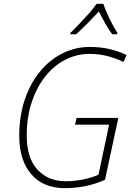

<svg xmlns="http://www.w3.org/2000/svg" viewBox="-20 -968 693 998"><path d="M318 10Q204 10 142 -63Q80 -136 80 -261Q80 -366 109 -451Q138 -536 188.5 -597Q239 -658 305.5 -691Q372 -724 447 -724Q502 -724 549 -713Q596 -702 638 -682L622 -646Q583 -665 538.5 -676.5Q494 -688 446 -688Q380 -688 320.5 -658Q261 -628 216 -571.5Q171 -515 145 -437Q119 -359 119 -263Q119 -147 174.5 -86.5Q230 -26 321 -26Q368 -26 413.5 -35.5Q459 -45 492 -60L547 -320H370L378 -355H595L526 -34Q479 -12 425.5 -1Q372 10 318 10ZM345 -790 346 -797Q366 -816 392 -843.5Q418 -871 442.5 -898.5Q467 -926 482 -948H517Q528 -915 549 -871.5Q570 -828 590 -797L589 -790H563Q544 -816 526 -848Q508 -880 494 -908Q468 -880 436 -848Q404 -816 376 -790Z"/></svg>

Font: Noto Sans Disp ExtLt
Style: Italic
Weight: 200
Italic angle: -12°
Designer: Monotype Design Team
Foundry: Monotype Imaging Inc.
Version: Version 2.000;GOOG;noto-source:20170915:90ef993387c0